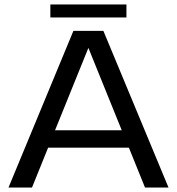

<svg xmlns="http://www.w3.org/2000/svg" viewBox="-20 -838 790 858"><path d="M733 0H628L556 -178H195L123 0H18L308 -700H442ZM524 -256 375 -624 226 -256ZM205 -818H545V-760H205Z"/></svg>

Font: Goli
Style: Regular
Weight: 400
Designer: jaikishan Patel
Foundry: MagicType
Version: Version 1.000